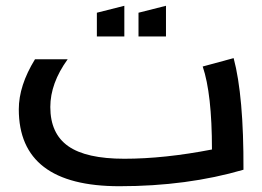

<svg xmlns="http://www.w3.org/2000/svg" viewBox="-20 -633 907 664"><path d="M214 -428Q154 -345 154 -263Q154 -171 216 -127.5Q278 -84 410 -84Q548 -84 713 -116Q713 -309 681 -403L788 -432Q823 -301 822 -46Q627 11 393 11Q45 11 45 -255Q45 -337 101 -428ZM315 -507V-589L410 -613V-507ZM459 -507V-589L554 -613V-507Z"/></svg>

Font: LT Superior Semi-bold
Style: Regular
Weight: 600
Designer: Daniel Lyons
Foundry: LyonsType
Version: Version 1.0